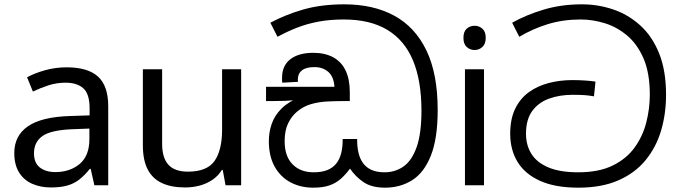

<svg xmlns="http://www.w3.org/2000/svg" viewBox="-20 -856 3133 887"><path d="M288 -545Q386 -545 433 -502Q480 -459 480 -365V0H416L399 -76H395Q372 -47 347.5 -27.5Q323 -8 291.5 1Q260 10 215 10Q167 10 128.5 -7Q90 -24 68 -59.5Q46 -95 46 -149Q46 -229 109 -272.5Q172 -316 303 -320L394 -323V-355Q394 -422 365 -448Q336 -474 283 -474Q241 -474 203 -461.5Q165 -449 132 -433L105 -499Q140 -518 188 -531.5Q236 -545 288 -545ZM314 -259Q214 -255 175.5 -227Q137 -199 137 -148Q137 -103 164.5 -82Q192 -61 235 -61Q303 -61 348 -98.5Q393 -136 393 -214V-262Z M1094 -536V0H1022L1009 -71H1005Q988 -43 961 -25Q934 -7 902 1.5Q870 10 835 10Q771 10 727.5 -10.5Q684 -31 662 -74Q640 -117 640 -185V-536H729V-191Q729 -127 758 -95Q787 -63 848 -63Q937 -63 971.5 -113Q1006 -163 1006 -257V-536Z M1759 11Q1697 11 1659.5 -14.5Q1622 -40 1597 -77Q1577 -50 1554.5 -30Q1532 -10 1502 0.5Q1472 11 1427 11Q1368 11 1321.5 -14Q1275 -39 1248.5 -87Q1222 -135 1222 -204Q1222 -246 1235.5 -284.5Q1249 -323 1280.5 -354.5Q1312 -386 1364 -406L1366 -397Q1332 -391 1295 -390Q1258 -389 1229 -389H1209V-455H1525Q1522 -502 1496.5 -524Q1471 -546 1433 -546Q1394 -546 1375 -531Q1356 -516 1356 -489Q1356 -487 1356 -484Q1356 -481 1357 -478L1284 -474Q1283 -479 1283 -485.5Q1283 -492 1283 -496Q1283 -553 1321.5 -582.5Q1360 -612 1427 -612Q1481 -612 1519 -591.5Q1557 -571 1576.5 -530.5Q1596 -490 1596 -430V-389H1561Q1526 -389 1489 -387Q1452 -385 1417 -375Q1382 -365 1352 -340Q1326 -318 1310.5 -285Q1295 -252 1295 -204Q1295 -134 1331.5 -97Q1368 -60 1429 -60Q1467 -60 1492.5 -70.5Q1518 -81 1533.5 -100.5Q1549 -120 1556 -147.5Q1563 -175 1563 -208V-214H1630V-208Q1630 -176 1636.5 -149Q1643 -122 1657.5 -102Q1672 -82 1696.5 -71Q1721 -60 1757 -60Q1805 -60 1843.5 -86.5Q1882 -113 1904.5 -175.5Q1927 -238 1927 -345Q1927 -483 1888 -576.5Q1849 -670 1769.5 -718Q1690 -766 1568 -766Q1504 -766 1451 -756Q1398 -746 1352 -728Q1306 -710 1262 -686L1229 -751Q1300 -789 1382.5 -812.5Q1465 -836 1571 -836Q1704 -836 1800.5 -784Q1897 -732 1949.5 -624Q2002 -516 2002 -348Q2002 -216 1970.5 -137Q1939 -58 1884 -23.5Q1829 11 1759 11Z M2216 -536V0H2128V-536ZM2173 -737Q2193 -737 2208.5 -723.5Q2224 -710 2224 -681Q2224 -653 2208.5 -639Q2193 -625 2173 -625Q2151 -625 2136 -639Q2121 -653 2121 -681Q2121 -710 2136 -723.5Q2151 -737 2173 -737Z M2652 11Q2545 11 2475 -20.5Q2405 -52 2371 -108Q2337 -164 2337 -238Q2337 -306 2360 -353.5Q2383 -401 2423 -430Q2463 -459 2515 -472.5Q2567 -486 2624 -486Q2656 -486 2684 -484Q2712 -482 2731 -479L2724 -411Q2701 -415 2680.5 -416.5Q2660 -418 2625 -418Q2566 -418 2517 -400.5Q2468 -383 2439 -343.5Q2410 -304 2410 -238Q2410 -186 2434.5 -146Q2459 -106 2512.5 -83Q2566 -60 2652 -60Q2747 -60 2811 -91.5Q2875 -123 2912.5 -175.5Q2950 -228 2966 -291.5Q2982 -355 2982 -418Q2982 -519 2953 -586Q2924 -653 2876.5 -692.5Q2829 -732 2773 -749Q2717 -766 2663 -766Q2581 -766 2511 -744.5Q2441 -723 2379 -686L2346 -751Q2412 -788 2493 -812Q2574 -836 2668 -836Q2743 -836 2812.5 -812.5Q2882 -789 2937.5 -739Q2993 -689 3025 -609.5Q3057 -530 3057 -418Q3057 -330 3034 -252.5Q3011 -175 2962 -115.5Q2913 -56 2836 -22.5Q2759 11 2652 11Z"/></svg>

Font: sinhala115
Style: Regular
Weight: 400
Designer: Jelle Bosma - Monotype Design Team
Foundry: Monotype Imaging Inc.
Version: Version 2.006